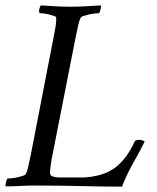

<svg xmlns="http://www.w3.org/2000/svg" viewBox="-27 -690 582 714"><path d="M236 -665Q209 -665 181.5 -666.5Q154 -668 125 -670Q123 -668 121.5 -664Q120 -660 119 -655.5Q118 -651 118.5 -647Q119 -643 120 -641Q124 -641 134 -640Q144 -639 154.5 -636.5Q165 -634 173.5 -631Q182 -628 182 -624Q182 -623 182 -620.5Q182 -618 182 -617Q182 -605 179 -587.5Q176 -570 172 -550L88 -117Q83 -94 79 -74.5Q75 -55 69 -43Q67 -39 58 -36Q49 -33 37.5 -30.5Q26 -28 15.5 -27Q5 -26 1 -26Q-1 -24 -2.5 -20Q-4 -16 -5 -11.5Q-6 -7 -6.5 -3Q-7 1 -5 3Q22 3 47.5 1.5Q73 0 107 0Q154 0 195.5 0.5Q237 1 275.5 2Q314 3 351.5 3.5Q389 4 427 4Q433 -13 442.5 -33.5Q452 -54 464 -76Q476 -98 488.5 -120.5Q501 -143 511 -164Q509 -166 502.5 -168Q496 -170 489 -170Q484 -170 480 -168.5Q476 -167 474 -164Q455 -123 433 -97Q411 -71 388 -58Q365 -44 334.5 -37Q304 -30 278 -30H225Q210 -30 198 -30Q186 -30 177.5 -31.5Q169 -33 164 -36.5Q159 -40 159 -48Q159 -54 160 -63Q161 -72 162.5 -82Q164 -92 165.5 -100.5Q167 -109 168 -113L254 -550Q259 -573 263 -592.5Q267 -612 273 -624Q275 -628 284.5 -631Q294 -634 305 -636.5Q316 -639 326.5 -640Q337 -641 341 -641Q343 -643 344.5 -647Q346 -651 347 -655.5Q348 -660 348.5 -664Q349 -668 347 -670Q318 -668 290.5 -666.5Q263 -665 236 -665Z"/></svg>

Font: Vermiglione
Style: Italic
Weight: 400
Italic angle: -11°
Version: Version 1.105